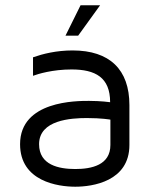

<svg xmlns="http://www.w3.org/2000/svg" viewBox="-20 -699 574 727"><path d="M255 -508C193 -508 142 -495 105 -482V-412C124 -419 179 -436 251 -436C341 -436 397 -406 397 -312C397 -312 362 -317 317 -317C271 -317 56 -318 56 -153C56 -12 200 8 265 8C330 8 470 -12 470 -150V-301C470 -436 395 -508 255 -508ZM398 -150C398 -74 327 -59 265 -59C203 -59 128 -74 128 -153C128 -245 249 -252 309 -252C365 -252 398 -246 398 -246C398 -246 398 -227 398 -150ZM285 -679 228 -564H276L359 -679H285Z"/></svg>

Font: Maven Pro
Style: Regular
Weight: 400
Designer: Joe Prince
Foundry: Joe Prince
Version: Version 1.003